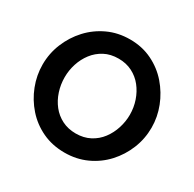

<svg xmlns="http://www.w3.org/2000/svg" viewBox="-157 -883 1069 1056"><g transform="rotate(30 378.0 -355.0)"><path d="M377 5Q299 5 235.5 -25Q172 -55 126.5 -106.5Q81 -158 56 -222.5Q31 -287 31 -355Q31 -426 57.5 -490.5Q84 -555 130.5 -605.5Q177 -656 240.5 -685.5Q304 -715 380 -715Q457 -715 520.5 -684Q584 -653 629 -601Q674 -549 699 -485Q724 -421 724 -353Q724 -283 698 -218.5Q672 -154 625.5 -103.5Q579 -53 515.5 -24Q452 5 377 5ZM171 -355Q171 -309 185 -266Q199 -223 225.5 -189.5Q252 -156 290.5 -136.5Q329 -117 378 -117Q428 -117 467 -137.5Q506 -158 532 -192.5Q558 -227 571.5 -269.5Q585 -312 585 -355Q585 -401 570.5 -443.5Q556 -486 529.5 -519.5Q503 -553 464.5 -572.5Q426 -592 378 -592Q327 -592 288.5 -571.5Q250 -551 224 -517Q198 -483 184.5 -441Q171 -399 171 -355Z"/></g></svg>

Font: Raleway Thin
Style: Bold
Weight: 700
Version: Version 4.026